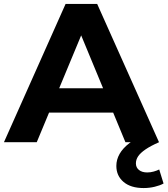

<svg xmlns="http://www.w3.org/2000/svg" viewBox="-29 -720 848 972"><path d="M-9 0 303 -700H463L776 0H606L350 -618H414L157 0ZM147 -150 190 -273H550L594 -150ZM698 232Q633 232 596.5 201Q560 170 560 120Q560 88 576.5 59Q593 30 627 4Q661 -22 713 -41L776 0Q733 19 707.5 36.5Q682 54 670.5 71Q659 88 659 107Q659 128 674.5 140.5Q690 153 716 153Q733 153 749 148.5Q765 144 777 138L799 209Q781 219 754 225.5Q727 232 698 232Z"/></svg>

Font: MOST Montserrat
Style: Bold
Weight: 700
Designer: Julieta Ulanovsky
Foundry: Julieta Ulanovsky
Version: Version 8.000;March 11, 2024;FontCreator 15.0.0.2926 64-bit